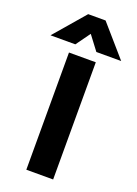

<svg xmlns="http://www.w3.org/2000/svg" viewBox="-236 -1020 777 1090"><g transform="rotate(20 152.5 -475.0)"><path d="M71 0V-708H233V0ZM-61 -764 99 -950H204L366 -764H216L151 -850L89 -764Z"/></g></svg>

Font: Onest ExtraBold
Style: Regular
Weight: 800
Designer: Dmitri Voloshin, Andrey Kudryavtsev
Foundry: Dmitri Voloshin, Andrey Kudryavtsev
Version: Version 1.000;gftools[0.9.33]